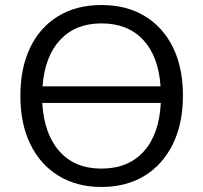

<svg xmlns="http://www.w3.org/2000/svg" viewBox="-20 -734 807 763"><path d="M383 9Q285 9 212.5 -35.5Q140 -80 100.5 -161Q61 -242 61 -353Q61 -464 100 -545Q139 -626 211.5 -670Q284 -714 383 -714Q483 -714 555.5 -670Q628 -626 667.5 -545.5Q707 -465 707 -354Q707 -243 667 -161.5Q627 -80 554.5 -35.5Q482 9 383 9ZM383 -641Q280 -641 219 -575.5Q158 -510 149 -391H618Q610 -510 549 -575.5Q488 -641 383 -641ZM383 -64Q490 -64 551.5 -132.5Q613 -201 619 -325H148Q155 -202 216 -133Q277 -64 383 -64Z"/></svg>

Font: Nunito Sans
Style: Regular
Weight: 400
Designer: Vernon Adams
Foundry: Vernon Adams
Version: Version 3.101; ttfautohint (v1.8.4.7-5d5b);gftools[0.9.27]